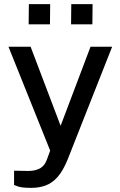

<svg xmlns="http://www.w3.org/2000/svg" viewBox="-20 -743 582 928"><path d="M132 165Q84.5 165 66.2 158Q48 151 48 151V82L100.5 83Q130.5 84.5 150 79.5Q169.5 74.5 180.8 65.8Q192 57 197.8 47Q203.5 37 206.5 28.5L222.5 -15L21 -517H128L273 -135L417.5 -517H522L306.5 29Q284.5 83 258.2 112.5Q232 142 200.5 153.5Q169 165 132 165ZM323.5 -625.5 324.5 -723H427.5L426.5 -625.5ZM118.5 -625.5 119.5 -723H222.5L221.5 -625.5Z"/></svg>

Font: Public Sans Thin Medium
Style: Regular
Weight: 500
Version: Version 2.001